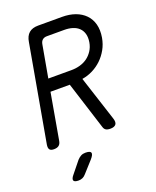

<svg xmlns="http://www.w3.org/2000/svg" viewBox="-173 -829 947 1168"><g transform="rotate(-20 300.0 -245.0)"><path d="M168 -406H318Q347 -406 373.5 -413.5Q400 -421 421 -436Q442 -451 457.5 -474.5Q473 -498 478 -528Q483 -559 476.5 -582Q470 -605 454 -620.5Q438 -636 414 -643.5Q390 -651 361 -651H248Q230 -651 219 -641.5Q208 -632 205 -613ZM153 -326 101 -30Q98 -9 86.5 0.5Q75 10 54 10Q34 10 26.5 0.5Q19 -9 22 -30L133 -655Q139 -693 160.5 -711.5Q182 -730 220 -730H375Q422 -730 459.5 -716.5Q497 -703 522.5 -677Q548 -651 558 -613.5Q568 -576 560 -528Q553 -488 534.5 -455Q516 -422 490 -397Q464 -372 431.5 -355.5Q399 -339 362 -333L456 -43Q465 -16 455 -3Q445 10 419 10Q400 10 390 3.5Q380 -3 376 -17L278 -326ZM113 194 172 121Q184 108 196.5 101.5Q209 95 225 95Q256 95 260.5 107.5Q265 120 242 146L178 217Q168 229 156 234.5Q144 240 130 240Q102 240 98 228Q94 216 113 194Z"/></g></svg>

Font: Maple Mono NL Light
Style: Italic
Weight: 300
Italic angle: -10°
Monospace: yes
Designer: subframe7536
Version: Version 7.000